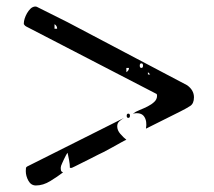

<svg xmlns="http://www.w3.org/2000/svg" viewBox="-20 -661 655 588"><path d="M553 -400Q574 -385 574 -363Q574 -344 562.5 -336.5Q551 -329 533 -320L427 -267Q431 -290 421.5 -304Q412 -318 387 -313Q395 -319 407.5 -324Q420 -329 432 -335Q444 -341 452.5 -349Q461 -357 461 -368L460 -373L60 -580Q57 -581 53 -587V-590Q53 -596 55.5 -604Q58 -612 62.5 -620Q67 -628 73 -634Q79 -640 87 -641Q91 -641 93 -640L187 -593ZM155 -573Q155 -582 147 -587V-573ZM413 -453Q418 -453 418 -460Q418 -467 413 -467Q408 -467 408 -460Q408 -453 413 -453ZM367 -453V-440Q375 -445 375 -453ZM433 -440V-433H440ZM373 -300Q368 -300 368 -306.5Q368 -313 373 -313Q378 -313 378 -306.5Q378 -300 373 -300ZM360 -300Q350 -294 344.5 -288.5Q339 -283 339 -274Q339 -262 348.5 -251Q358 -240 367 -233Q362 -231 349.5 -224Q337 -217 323.5 -209.5Q310 -202 297.5 -195.5Q285 -189 280 -187Q271 -182 257.5 -175.5Q244 -169 231.5 -162.5Q219 -156 209.5 -151.5Q200 -147 200 -147H194Q194 -158 191.5 -171Q189 -184 187 -193Q185 -191 182 -185.5Q179 -180 176 -173.5Q173 -167 170.5 -161.5Q168 -156 167 -153L166 -147Q166 -142 167 -138.5Q168 -135 173 -133Q156 -120 134 -106.5Q112 -93 90 -93Q75 -93 67 -107.5Q59 -122 59 -137Q59 -143 59.5 -146.5Q60 -150 67 -153Z"/></svg>

Font: Genkaimincho
Style: Regular
Weight: 800
Designer: Dr. Ken Lunde (project architect, glyph set definition & overall production); Masataka HATTORI \u670D \u90E8 \u6B63 \u8C
Foundry: Adobe Systems Incorporated
Version: Version 1.00